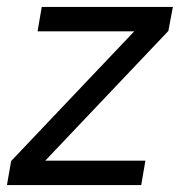

<svg xmlns="http://www.w3.org/2000/svg" viewBox="-29 -532 518 552"><path d="M-9 0 3 -69 357 -442H79L91 -512H468L455 -443L101 -70H389L377 0Z"/></svg>

Font: DM Sans 12pt
Style: Italic
Weight: 400
Italic angle: -10°
Version: Version 4.004;gftools[0.9.30]